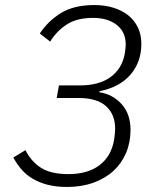

<svg xmlns="http://www.w3.org/2000/svg" viewBox="-20 -730 640 762"><path d="M297 -391Q373 -391 418.5 -424Q464 -457 475 -516Q477 -529 478 -537.5Q479 -546 479 -553Q479 -603 443.5 -631Q408 -659 349 -659Q286 -659 246 -633.5Q206 -608 179 -565L138 -597Q170 -646 221.5 -678Q273 -710 355 -710Q395 -710 429.5 -699.5Q464 -689 488.5 -669.5Q513 -650 527 -621.5Q541 -593 541 -556Q541 -484 498 -434Q455 -384 375 -368L374 -364Q427 -356 462.5 -317Q498 -278 498 -214Q498 -165 480.5 -123.5Q463 -82 430.5 -52Q398 -22 351 -5Q304 12 246 12Q202 12 168 3Q134 -6 108.5 -21.5Q83 -37 64.5 -58.5Q46 -80 33 -105L81 -134Q103 -90 142 -64.5Q181 -39 252 -39Q328 -39 375 -74.5Q422 -110 433 -176Q435 -192 436 -201.5Q437 -211 437 -219Q437 -276 401 -308.5Q365 -341 293 -341H205L214 -391Z"/></svg>

Font: IBM Plex Mono Light
Style: Italic
Weight: 300
Italic angle: -9°
Monospace: yes
Designer: Mike Abbink, Paul van der Laan, Pieter van Rosmalen
Foundry: Bold Monday
Version: Version 2.3